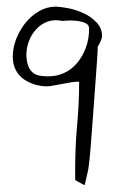

<svg xmlns="http://www.w3.org/2000/svg" viewBox="-20 -545 342 565"><path d="M201.2 -47.9Q201.2 -114.3 207 -177.2Q212.9 -240.2 212.9 -304.7Q200.2 -304.7 188.5 -302.7L140.6 -293.9Q128.9 -291 117.2 -291Q99.6 -291 82 -296.4Q64.5 -301.8 49.8 -312Q35.2 -322.3 26.4 -338.9Q17.6 -355.5 17.6 -377.9Q17.6 -404.3 27.8 -430.7Q38.1 -457 55.2 -478Q72.3 -499 95.2 -512.2Q118.2 -525.4 143.6 -525.4Q156.2 -525.4 179.7 -521Q203.1 -516.6 225.6 -506.3Q248 -496.1 264.2 -479Q280.3 -461.9 280.3 -438.5Q280.3 -435.5 278.8 -431.2Q277.3 -426.8 275.4 -421.9Q273.4 -417 271 -413.1Q268.6 -409.2 267.6 -408.2Q267.6 -395.5 265.6 -368.2Q263.7 -340.8 261.2 -306.2Q258.8 -271.5 255.9 -233.4Q252.9 -195.3 250.5 -160.6Q248 -126 245.6 -98.6Q243.2 -71.3 241.2 -57.6Q241.2 -54.7 239.7 -46.4Q238.3 -38.1 235.8 -28.8Q233.4 -19.5 231.9 -11.7Q230.5 -3.9 228.5 0L202.1 -14.6L201.2 -19.5Q201.2 -22.5 201.2 -27.8Q201.2 -33.2 201.2 -39.1ZM57.6 -387.7Q57.6 -367.2 62 -354Q66.4 -340.8 74.7 -333Q83 -325.2 94.7 -322.8Q106.4 -320.3 122.1 -320.3Q147.5 -320.3 169.4 -330.6Q191.4 -340.8 207.5 -360.4Q223.6 -379.9 232.9 -405.3Q242.2 -430.7 242.2 -460.9Q242.2 -472.7 230.5 -477.5Q218.8 -482.4 204.1 -483.9Q189.5 -485.4 176.8 -484.4Q164.1 -483.4 163.1 -483.4Q140.6 -488.3 121.6 -481.9Q102.5 -475.6 88.4 -460.9Q74.2 -446.3 66.4 -427.2Q58.6 -408.2 57.6 -387.7Z"/></svg>

Font: The Girl Next Door
Style: Regular
Weight: 400
Designer: Kimberly Geswein
Foundry: Kimberly Geswein
Version: Version 1.002 2010